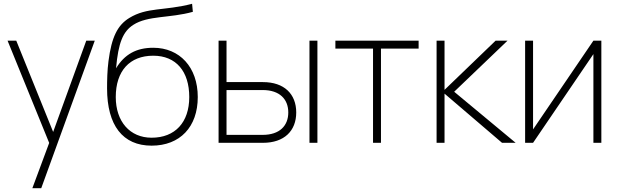

<svg xmlns="http://www.w3.org/2000/svg" viewBox="-20 -755 3269 1015"><path d="M198 240 481 -540H436L261 -57.5L66 -540H20L240 0.5L151 240Z M781.5 15C931.5 15 1025.5 -84 1025.5 -242C1025.5 -399.5 930 -502.5 790 -502.5C701 -502.5 638.5 -468 593.5 -394C605.5 -530 630.5 -588.5 684.5 -623.5C761.5 -673.5 879 -658.5 999.5 -692.5L995.5 -735C846.5 -696.5 758 -718 663.5 -660C601.5 -622 570 -559.5 553.5 -432C547 -382 546 -329 546 -288C546 -92 629 15 781.5 15ZM781.5 -27C667 -27 592 -112 592 -242C592 -379.5 665 -460.5 790 -460.5C911 -460.5 980.5 -377.5 980.5 -242C980.5 -108 905.5 -27 781.5 -27Z M1658 0V-540H1616V0ZM1370 0C1482.5 0 1546 -63 1546 -160.5C1546 -258 1482.5 -321 1370 -321H1177.5V-540H1135.5V0ZM1177.5 -42V-279H1368.5C1458.5 -279 1504 -230.5 1504 -160.5C1504 -90.5 1458.5 -42 1368.5 -42Z M1994 0V-498H2193V-540H1753V-498H1952V0Z M2288 0H2330V-260L2634 0H2706L2381 -270L2663 -540H2600L2330 -280V-540H2288Z M3117 -540 2798 -71V-540H2756V0H2798L3117 -469V0H3159V-540Z"/></svg>

Font: Vela Sans ExtLt
Style: Regular
Weight: 200
Designer: Principal design: Mikhail Sharanda - project Manrope.
Design modification: Ravid Balaliev
Foundry: Mikhail Sharanda
Version: Version 1.001